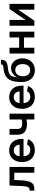

<svg xmlns="http://www.w3.org/2000/svg" viewBox="1684 -2452 779 4188"><g transform="rotate(-90 2074.0 -358.5)"><path d="M9.3 0V-104.5H28.3Q49.3 -104.5 64 -113Q78.6 -121.6 88.1 -142.8Q97.7 -164.1 103 -200.9Q108.4 -237.8 110.8 -294.9L120.1 -541H526.4V0H399.9V-436.5H240.7L233.4 -268.1Q229 -173.8 208.7 -114.5Q188.5 -55.2 149.9 -27.6Q111.3 0 52.7 0Z M895.5 11.2Q814 11.2 755.1 -23.4Q696.3 -58.1 664.6 -120.6Q632.8 -183.1 632.8 -267.6Q632.8 -350.6 664.3 -413.8Q695.8 -477.1 753.2 -512.7Q810.5 -548.3 887.7 -548.3Q938.5 -548.3 983.6 -531.7Q1028.8 -515.1 1063.2 -481.2Q1097.7 -447.3 1117.4 -395.8Q1137.2 -344.2 1137.2 -273.9V-235.4H690.4V-321.3H1073.7L1015.1 -296.4Q1015.1 -342.3 1000.7 -376.7Q986.3 -411.1 958 -430.2Q929.7 -449.2 888.7 -449.2Q847.2 -449.2 817.9 -429.9Q788.6 -410.6 773.2 -377.7Q757.8 -344.7 757.8 -304.2V-245.1Q757.8 -194.8 775.1 -159.7Q792.5 -124.5 824 -106.2Q855.5 -87.9 897.5 -87.9Q925.8 -87.9 948.7 -96.2Q971.7 -104.5 988 -120.4Q1004.4 -136.2 1012.7 -159.2L1128.9 -139.2Q1116.7 -94.2 1084.5 -60.3Q1052.2 -26.4 1004.4 -7.6Q956.5 11.2 895.5 11.2Z M1463.9 -159.7Q1352.1 -159.7 1290.5 -210Q1229 -260.3 1229 -362.3V-541H1355.5V-362.8Q1355.5 -310.1 1383.5 -287.4Q1411.6 -264.6 1463.9 -264.6Q1506.8 -264.6 1545.7 -273.2Q1584.5 -281.7 1626.5 -296.4V-191.4Q1605.5 -183.1 1578.9 -175.8Q1552.2 -168.5 1522.9 -164.1Q1493.7 -159.7 1463.9 -159.7ZM1561 0V-541H1687.5V0Z M2056.6 11.2Q1975.1 11.2 1916.3 -23.4Q1857.4 -58.1 1825.7 -120.6Q1793.9 -183.1 1793.9 -267.6Q1793.9 -350.6 1825.4 -413.8Q1856.9 -477.1 1914.3 -512.7Q1971.7 -548.3 2048.8 -548.3Q2099.6 -548.3 2144.8 -531.7Q2189.9 -515.1 2224.4 -481.2Q2258.8 -447.3 2278.6 -395.8Q2298.3 -344.2 2298.3 -273.9V-235.4H1851.6V-321.3H2234.9L2176.3 -296.4Q2176.3 -342.3 2161.9 -376.7Q2147.5 -411.1 2119.1 -430.2Q2090.8 -449.2 2049.8 -449.2Q2008.3 -449.2 1979 -429.9Q1949.7 -410.6 1934.3 -377.7Q1918.9 -344.7 1918.9 -304.2V-245.1Q1918.9 -194.8 1936.3 -159.7Q1953.6 -124.5 1985.1 -106.2Q2016.6 -87.9 2058.6 -87.9Q2086.9 -87.9 2109.9 -96.2Q2132.8 -104.5 2149.2 -120.4Q2165.5 -136.2 2173.8 -159.2L2290 -139.2Q2277.8 -94.2 2245.6 -60.3Q2213.4 -26.4 2165.5 -7.6Q2117.7 11.2 2056.6 11.2Z M2638.2 11.7Q2563 11.7 2504.4 -22Q2445.8 -55.7 2412.4 -119.1Q2378.9 -182.6 2378.9 -272.5V-289.6Q2378.9 -360.4 2387.7 -418.2Q2396.5 -476.1 2417.2 -521.2Q2438 -566.4 2472.9 -598.4Q2507.8 -630.4 2559.3 -648.9Q2610.8 -667.5 2682.1 -672.4Q2716.3 -674.8 2733.4 -680.9Q2750.5 -687 2756.3 -698.5Q2762.2 -710 2762.2 -727.5H2865.2Q2864.7 -677.2 2847.4 -645.8Q2830.1 -614.3 2791.5 -598.1Q2752.9 -582 2689 -576.7Q2620.1 -571.8 2576.4 -553.7Q2532.7 -535.6 2510 -493.7Q2487.3 -451.7 2480 -375.5H2482.4Q2497.1 -410.2 2526.6 -440.2Q2556.2 -470.2 2596.4 -488.8Q2636.7 -507.3 2684.1 -507.3Q2744.1 -507.3 2791.5 -475.3Q2838.9 -443.4 2866.7 -387.5Q2894.5 -331.5 2894.5 -258.8Q2894.5 -180.7 2861.8 -119.6Q2829.1 -58.6 2771.2 -23.4Q2713.4 11.7 2638.2 11.7ZM2638.7 -89.4Q2679.7 -89.4 2709 -108.9Q2738.3 -128.4 2754.2 -165Q2770 -201.7 2770 -253.4Q2770 -304.7 2754.6 -341.1Q2739.3 -377.4 2710.4 -396.7Q2681.6 -416 2641.1 -416Q2600.1 -416 2569.1 -395.8Q2538.1 -375.5 2520.8 -338.4Q2503.4 -301.3 2503.4 -251Q2503.4 -202.6 2519.8 -166.3Q2536.1 -129.9 2566.4 -109.6Q2596.7 -89.4 2638.7 -89.4Z M3383.3 -330.6V-225.6H3092.8V-330.6ZM3127 -541V0H3000.5V-541ZM3476.1 -541V0H3349.6V-541Z M4083 0H3957V-343.8H3952.6L3716.8 0H3606V-541H3732.4V-197.8H3736.8L3971.2 -541H4083Z"/></g></svg>

Font: Inter 17pt SemiBold
Style: Regular
Weight: 600
Version: Version 4.001;git-66647c0bb